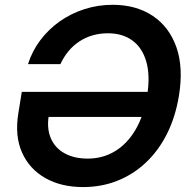

<svg xmlns="http://www.w3.org/2000/svg" viewBox="-20 -757 787 787"><path d="M320.8 9.8Q231 9.8 165.8 -27.1Q100.6 -64 70.3 -131.8Q40 -199.7 55.2 -293L69.3 -380.4H624.5L607.4 -277.8H148.9L179.7 -282.2Q171.4 -229 188.7 -189.5Q206.1 -149.9 245.1 -128.4Q284.2 -106.9 339.4 -106.9Q401.4 -106.9 451.4 -137.2Q501.5 -167.5 535.4 -225.1Q569.3 -282.7 583 -364.7Q596.2 -446.8 579.8 -503.9Q563.5 -561 522.9 -590.8Q482.4 -620.6 422.4 -620.6Q389.2 -620.6 359.6 -612.1Q330.1 -603.5 304.9 -586.9Q279.8 -570.3 260.5 -546.9Q241.2 -523.4 227.5 -494.1H94.7Q111.8 -547.9 145.5 -592.5Q179.2 -637.2 225.3 -669.7Q271.5 -702.1 326.7 -719.7Q381.8 -737.3 441.9 -737.3Q537.6 -737.3 605.5 -692.4Q673.3 -647.5 702.9 -564Q732.4 -480.5 713.4 -364.3Q699.2 -277.8 664.6 -208.7Q629.9 -139.6 578.1 -90.8Q526.4 -42 461.2 -16.1Q396 9.8 320.8 9.8Z"/></svg>

Font: Inter 16pt SemiBold
Style: Italic
Weight: 600
Italic angle: -9.3988°
Version: Version 4.001;git-66647c0bb